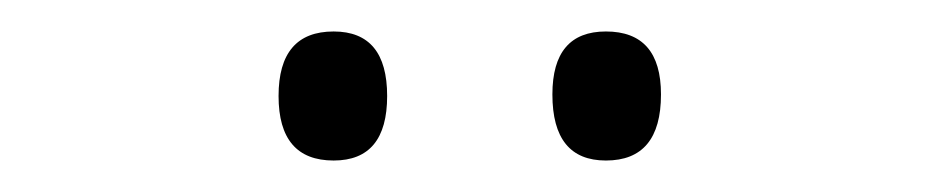

<svg xmlns="http://www.w3.org/2000/svg" viewBox="-20 -735 599 122"><path d="M157 -674Q157 -715 192 -715Q226 -715 226 -674Q226 -633 192 -633Q157 -633 157 -674ZM331 -675Q331 -715 365 -715Q400 -715 400 -675Q400 -633 365 -633Q331 -633 331 -675Z"/></svg>

Font: Noto Sans Sinhala UI SemiCondensed Light
Style: Regular
Weight: 300
Width: 4
Designer: Jelle Bosma - Monotype Design Team
Foundry: Monotype Imaging Inc.
Version: Version 2.006; ttfautohint (v1.8.4.7-5d5b)